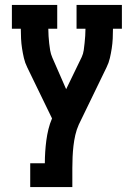

<svg xmlns="http://www.w3.org/2000/svg" viewBox="-20 -540 540 775"><path d="M102 215V119H161Q161 96 162.5 73Q164 50 167 27Q170 4 175.5 -18.5Q181 -41 190 -62L90 -268Q81 -286 76.5 -305.5Q72 -325 69 -344.5Q66 -364 65 -384Q64 -404 64 -424H28V-520H211V-424H175Q175 -409 176 -394.5Q177 -380 178.5 -365.5Q180 -351 182.5 -336.5Q185 -322 191 -308L247 -180L310 -310Q316 -323 318 -337.5Q320 -352 321.5 -366.5Q323 -381 324 -395.5Q325 -410 325 -424H289V-520H472V-424H436Q436 -404 435 -384Q434 -364 431 -344.5Q428 -325 423.5 -305.5Q419 -286 410 -268L298 -37Q289 -17 284 5Q279 27 276.5 49Q274 71 273 93.5Q272 116 272 138V215Z"/></svg>

Font: Iosevka Curly Slab
Style: Bold
Weight: 700
Monospace: yes
Designer: Belleve Invis
Foundry: Belleve Invis
Version: Version 22.1.2; ttfautohint (v1.8.4)